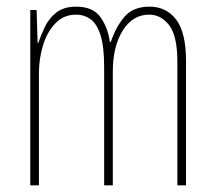

<svg xmlns="http://www.w3.org/2000/svg" viewBox="-20 -650 648 577"><path d="M429 -630Q480 -630 509.5 -591Q539 -552 539 -467V-93H513V-465Q513 -542 488.5 -574Q464 -606 428 -606Q379 -606 349 -558.5Q319 -511 319 -434V-93H293V-448Q293 -510 282 -544.5Q271 -579 252 -592.5Q233 -606 209 -606Q171 -606 146 -579.5Q121 -553 109 -513Q97 -473 97 -430V-93H71V-620H90L93 -521H95Q103 -544 115 -569.5Q127 -595 149.5 -612.5Q172 -630 209 -630Q260 -630 282.5 -597.5Q305 -565 310 -524H313Q328 -569 354 -599.5Q380 -630 429 -630Z"/></svg>

Font: Noto Sans Kannada UI ExtraCondensed Thin
Style: Regular
Weight: 100
Width: 2
Designer: Jelle Bosma - Monotype Design Team
Foundry: Monotype Imaging Inc.
Version: Version 2.005; ttfautohint (v1.8.4.7-5d5b)